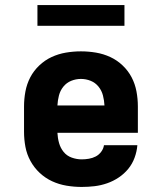

<svg xmlns="http://www.w3.org/2000/svg" viewBox="-20 -731 640 759"><path d="M303 8Q273 8 243 3Q213 -2 186 -14.5Q159 -27 137 -47.5Q115 -68 100.5 -94.5Q86 -121 80.5 -150.5Q75 -180 75 -210V-310Q75 -340 80.5 -369.5Q86 -399 99.5 -425Q113 -451 135 -472Q157 -493 184 -505.5Q211 -518 240.5 -523Q270 -528 300 -528Q330 -528 359.5 -523Q389 -518 416 -505.5Q443 -493 465 -472Q487 -451 500.5 -425Q514 -399 519.5 -369.5Q525 -340 525 -310V-206H207Q208 -185 213.5 -165.5Q219 -146 231.5 -130.5Q244 -115 263.5 -108Q283 -101 303 -101Q317 -101 331.5 -103.5Q346 -106 358.5 -112.5Q371 -119 380 -131Q389 -143 391 -157H523Q521 -132 512 -107.5Q503 -83 487 -63.5Q471 -44 449.5 -29.5Q428 -15 403.5 -6.5Q379 2 354 5Q329 8 303 8ZM207 -314H393Q392 -334 387 -353.5Q382 -373 369.5 -388.5Q357 -404 338.5 -411.5Q320 -419 300 -419Q280 -419 261.5 -411.5Q243 -404 230.5 -388.5Q218 -373 213 -353.5Q208 -334 207 -314ZM128 -629V-711H472V-629Z"/></svg>

Font: Iosevka Etoile Heavy
Style: Regular
Weight: 900
Designer: Belleve Invis
Foundry: Belleve Invis
Version: Version 22.1.2; ttfautohint (v1.8.4)